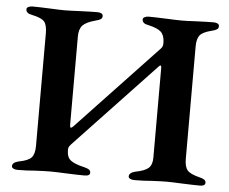

<svg xmlns="http://www.w3.org/2000/svg" viewBox="-49 -710 917 770"><g transform="rotate(5 409.5 -325.0)"><path d="M25 -9Q25 -24 50 -30Q88 -37 101 -51Q114 -65 114 -98V-551Q114 -585 102.5 -598.5Q91 -612 53 -620Q28 -624 28 -641Q28 -647 35 -650.5Q42 -654 51 -654Q78 -654 122 -652Q162 -650 180 -650Q198 -650 240 -652Q288 -654 313 -654Q323 -654 329 -650.5Q335 -647 335 -640Q335 -632 328.5 -627.5Q322 -623 309 -620Q271 -610 257 -595Q243 -580 243 -550V-198Q243 -183 247 -183Q250 -183 257 -190L578 -530Q587 -539 587 -550V-558Q586 -586 571.5 -599Q557 -612 521 -620Q496 -624 496 -641Q496 -647 503 -650.5Q510 -654 519 -654Q544 -654 590 -652Q634 -650 654 -650Q671 -650 709 -652Q755 -654 781 -654Q791 -654 797 -650.5Q803 -647 803 -640Q803 -632 796.5 -627.5Q790 -623 777 -620Q740 -611 728.5 -596.5Q717 -582 717 -551V-99Q717 -67 729 -53Q741 -39 778 -30Q791 -27 797.5 -22.5Q804 -18 804 -10Q804 3 782 3Q757 3 709 1Q667 -1 649 -1Q631 -1 589 1Q556 4 518 4Q509 4 502 0.5Q495 -3 495 -9Q495 -24 520 -30Q557 -37 572 -50Q587 -63 587 -92V-454Q587 -461 584.5 -462.5Q582 -464 578 -460L254 -117Q247 -109 245 -105Q243 -101 243 -92Q243 -64 259 -51.5Q275 -39 314 -30Q327 -27 333.5 -22.5Q340 -18 340 -10Q340 3 318 3Q292 3 244 1Q200 -1 180 -1Q161 -1 119 1Q86 4 48 4Q39 4 32 0.5Q25 -3 25 -9Z"/></g></svg>

Font: EB Garamond SemiBold
Style: Regular
Weight: 600
Designer: Georg Duffner and Octavio Pardo
Foundry: Georg Duffner
Version: Version 1.000